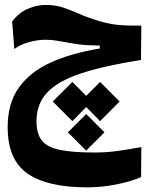

<svg xmlns="http://www.w3.org/2000/svg" viewBox="-20 -453 626 794"><path d="M340.8 321.8Q176.3 321.8 94 264.9Q11.7 208 11.7 72.8Q11.7 -26.4 58.6 -91.6Q105.5 -156.7 190.9 -195.1Q276.4 -233.4 392.6 -252.4V-264.6Q367.2 -265.1 338.9 -266.4Q310.5 -267.6 268.1 -275.4Q236.3 -281.2 214.1 -284.9Q191.9 -288.6 168.9 -288.6Q134.8 -288.6 99.9 -278.8Q64.9 -269 39.1 -250.5L30.3 -364.3Q59.1 -401.9 96.4 -417.2Q133.8 -432.6 168 -432.6Q209 -432.6 241.7 -421.6Q274.4 -410.6 308.3 -395.5Q342.3 -380.4 387.2 -366.7Q433.1 -353 472.4 -349.6Q511.7 -346.2 564.5 -347.2L563 -205.1Q408.7 -180.7 313.5 -148.9Q218.3 -117.2 174.6 -69.8Q130.9 -22.5 130.9 48.3Q130.9 99.6 152.8 127.7Q174.8 155.8 227.1 166.7Q279.3 177.7 370.1 177.7Q422.4 177.7 469.2 170.9Q516.1 164.1 564.5 155.3L563.5 279.3Q523.4 296.9 463.1 309.3Q402.8 321.8 340.8 321.8ZM394 -114.3 474.6 -33.2 394 47.9 336.4 -10.3 279.3 47.9 198.2 -33.2 279.3 -114.3 336.4 -56.6ZM336.4 18.6 412.1 94.2 336.4 169.9 260.7 94.2Z"/></svg>

Font: Cascadia Code NF
Style: Bold
Weight: 700
Monospace: yes
Designer: Aaron Bell
Foundry: Saja Typeworks
Version: Version 2404.023; ttfautohint (v1.8.4)